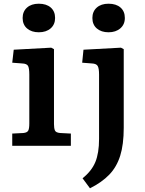

<svg xmlns="http://www.w3.org/2000/svg" viewBox="-20 -786 780 1035"><path d="M189 -612Q150 -612 126 -632.5Q102 -653 102 -689Q102 -724 125.5 -745Q149 -766 189 -766Q230 -766 253.5 -745.5Q277 -725 277 -689Q277 -654 253 -633Q229 -612 189 -612ZM46 0V-66L106 -69Q126 -71 132 -81.5Q138 -92 138 -120V-384Q138 -417 131.5 -430Q125 -443 99 -444L46 -448L54 -518L256 -529L271 -521V-117Q271 -95 276 -83Q281 -71 304 -69L362 -66V0ZM565 -612Q526 -612 502 -632.5Q478 -653 478 -689Q478 -724 501.5 -745Q525 -766 565 -766Q606 -766 629.5 -745.5Q653 -725 653 -689Q653 -654 628.5 -633Q604 -612 565 -612ZM465 229 425 175Q474 136 494 87.5Q514 39 514 -37V-384Q514 -418 506.5 -430.5Q499 -443 475 -444L423 -448L430 -518L632 -529L647 -521V-97Q647 -7 628 53.5Q609 114 569 155.5Q529 197 465 229Z"/></svg>

Font: Literata 7pt SemiBold
Style: Regular
Weight: 600
Designer: Latin by Veronika Burian and Jose Scaglione. Greek by Irene Vlachou. Cyrillic by Vera Evstafieva.
Foundry: TypeTogether
Version: Version 3.002